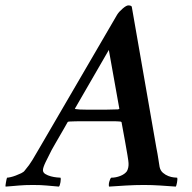

<svg xmlns="http://www.w3.org/2000/svg" viewBox="-80 -686 710 711"><path d="M323 -501 197 -283H198Q199 -282 201 -282Q206 -281 216 -280.5Q226 -280 237.5 -280Q249 -280 259.5 -280Q270 -280 277 -280Q295 -280 316.5 -280Q338 -280 357 -281Q358 -281 358.5 -281.5Q359 -282 360 -282Q361 -282 362 -283ZM354 -632Q361 -643 374.5 -654.5Q388 -666 395 -666Q406 -666 408 -661L499 -139Q504 -114 506.5 -96.5Q509 -79 511 -68Q514 -54 523.5 -46Q533 -38 543.5 -34Q554 -30 563.5 -29Q573 -28 576 -28Q578 -23 575.5 -10Q573 3 571 5Q543 3 513.5 1Q484 -1 453 -1Q420 -1 386.5 1Q353 3 324 5Q323 4 323 -1.5Q323 -7 324.5 -12.5Q326 -18 328 -22.5Q330 -27 332 -28Q349 -28 365.5 -34.5Q382 -41 390 -52Q397 -65 396 -82Q396 -87 392 -111.5Q388 -136 383 -163Q377 -195 370 -234Q369 -235 368 -235Q367 -236 364 -236Q353 -237 338.5 -237Q324 -237 316 -237H274Q251 -237 224.5 -237Q198 -237 178 -236Q176 -236 173.5 -235.5Q171 -235 170 -233Q165 -224 157 -210Q149 -196 140.5 -181.5Q132 -167 124 -153Q116 -139 111 -130Q99 -107 89 -86Q79 -65 79 -56Q79 -47 88 -41.5Q97 -36 108.5 -33Q120 -30 130.5 -29Q141 -28 144 -28Q145 -27 145 -22Q145 -17 144 -11.5Q143 -6 141.5 -1Q140 4 138 5Q112 3 92.5 1Q73 -1 42 -1Q26 -1 13.5 -0.5Q1 0 -10.5 1Q-22 2 -33.5 3Q-45 4 -59 5Q-60 4 -59.5 -0.5Q-59 -5 -58 -10.5Q-57 -16 -56 -21Q-55 -26 -54 -28Q-50 -28 -41 -30Q-32 -32 -21.5 -36Q-11 -40 -1.5 -44.5Q8 -49 12 -55Q29 -75 40 -93.5Q51 -112 65 -136Z"/></svg>

Font: Vermiglione SemiBold
Style: Italic
Weight: 600
Italic angle: -11°
Version: Version 1.000